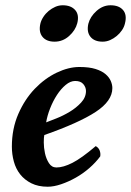

<svg xmlns="http://www.w3.org/2000/svg" viewBox="-20 -696 497 728"><path d="M148 -184Q146 -176 146 -156Q146 -136 150.5 -115Q155 -94 165.5 -77.5Q176 -61 194 -61Q220 -61 254.5 -78.5Q289 -96 343 -142Q354 -136 358 -125Q362 -114 360 -103Q343 -80 319 -59Q295 -38 267.5 -22.5Q240 -7 212 2.5Q184 12 161 12Q125 12 99 -1Q73 -14 56.5 -35Q40 -56 32.5 -83.5Q25 -111 25 -140Q25 -208 49.5 -264Q74 -320 112 -359.5Q150 -399 195 -420.5Q240 -442 281 -442Q318 -442 342 -434.5Q366 -427 380 -415Q394 -403 400 -389Q406 -375 406 -362Q406 -313 342.5 -271.5Q279 -230 148 -184ZM265 -389Q247 -389 229 -374Q211 -359 196 -336Q181 -313 170 -285Q159 -257 155 -232Q168 -237 193.5 -247Q219 -257 244 -272Q269 -287 287.5 -307Q306 -327 306 -351Q306 -365 296 -377Q286 -389 265 -389ZM133 -606Q136 -619 144.5 -632Q153 -645 164.5 -654.5Q176 -664 189.5 -670Q203 -676 218 -676Q249 -676 265 -658Q281 -640 273 -608Q266 -581 242 -559.5Q218 -538 187 -538Q156 -538 141 -556.5Q126 -575 133 -606ZM315 -606Q322 -633 346 -654.5Q370 -676 399 -676Q431 -676 446.5 -658Q462 -640 454 -608Q451 -594 442.5 -581.5Q434 -569 422.5 -559.5Q411 -550 397.5 -544Q384 -538 369 -538Q338 -538 323 -556.5Q308 -575 315 -606Z"/></svg>

Font: Lusitana
Style: Bold Italic
Weight: 700
Designer: Ana Paula Megda
Foundry: Ana Paula Megda
Version: Version 1.000; ttfautohint (v1.1) -l 8 -r 50 -G 200 -x 14 -D